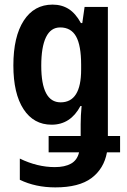

<svg xmlns="http://www.w3.org/2000/svg" viewBox="-20 -573 550 833"><path d="M208 -553Q248 -553 278 -534Q308 -515 331 -473H337L347 -543H448V17H501V88H444Q431 159 377 199.5Q323 240 220 240Q134 240 66 207V115Q142 152 218 152Q261 152 288 137Q315 122 323 88H191V17H330V-34Q330 -51 331 -72.5Q332 -94 334 -113H329Q286 -32 204 -32Q126 -32 82 -99.5Q38 -167 38 -289Q38 -414 83 -483.5Q128 -553 208 -553ZM241 -454Q200 -454 179.5 -411.5Q159 -369 159 -288Q159 -129 243 -129Q332 -129 332 -271V-292Q332 -376 310 -415Q288 -454 241 -454Z"/></svg>

Font: Avrile Sans Condensed SemiBold
Style: Regular
Weight: 600
Width: 3
Designer: Monotype Design Team
Foundry: Monotype Imaging Inc.
Version: Version 2.001;September 10, 2019;FontCreator 11.5.0.2425 64-